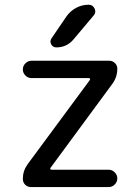

<svg xmlns="http://www.w3.org/2000/svg" viewBox="-20 -800 576 800"><path d="M349.6 -780.3Q366.2 -780.3 374 -764.6Q377 -757.8 377 -752Q377 -743.2 370.1 -735.4L287.1 -636.7Q258.8 -602.5 214.8 -602.5Q200.2 -602.5 193.4 -615.2Q186.5 -627.9 194.3 -639.6L256.8 -731.4Q272.5 -753.9 296.9 -767.1Q321.3 -780.3 349.6 -780.3ZM111.3 -546.9H435.5Q449.2 -546.9 459 -537.1Q468.8 -527.3 468.8 -513.7Q468.8 -479.5 449.2 -452.1L190.4 -100.6Q188.5 -98.6 189.9 -95.7Q191.4 -92.8 194.3 -92.8H432.6Q447.3 -92.8 458 -82Q468.8 -71.3 468.8 -56.6Q468.8 -42 458 -31.2Q447.3 -20.5 432.6 -20.5H109.4Q94.7 -20.5 85 -30.3Q75.2 -40 75.2 -54.7Q75.2 -87.9 94.7 -115.2L354.5 -466.8Q356.4 -468.8 355 -471.7Q353.5 -474.6 350.6 -474.6H111.3Q96.7 -474.6 85.9 -485.4Q75.2 -496.1 75.2 -510.7Q75.2 -525.4 85.9 -536.1Q96.7 -546.9 111.3 -546.9Z"/></svg>

Font: Gen Jyuu GothicX Regular
Style: Regular
Weight: 400
Designer: [Source Han Sans]
Ryoko NISHIZUKA  (kana & ideographs); Paul D. Hunt (Latin, Greek & Cyrillic); Wenlong ZHANG  (bopomofo
Version: Version 1.002.20150607